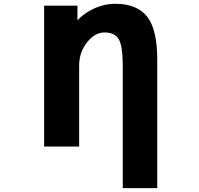

<svg xmlns="http://www.w3.org/2000/svg" viewBox="-20 -762 1040 1001"><path d="M581.1 -742.2Q694.3 -742.2 747.1 -675.3Q799.8 -608.4 799.8 -451.2V218.8H620.1V-414.1Q620.1 -522.5 599.1 -557.6Q578.1 -592.8 524.4 -592.8Q474.6 -592.8 433.6 -541Q392.6 -489.3 392.6 -418.9V2H210V-732.4H383.8V-656.2Q417 -692.4 466.8 -715.8Q522.5 -742.2 581.1 -742.2Z"/></svg>

Font: Gen Shin Gothic Monospace Heavy
Style: Bold
Weight: 800
Designer: [Source Han Sans]
Ryoko NISHIZUKA  (kana & ideographs); Paul D. Hunt (Latin, Greek & Cyrillic); Wenlong ZHANG  (bopomofo
Version: Version 1.002.20150607